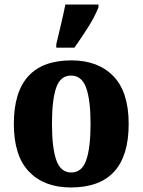

<svg xmlns="http://www.w3.org/2000/svg" viewBox="-20 -816 628 846"><path d="M292 10Q547 10 547 -270Q547 -411 479.5 -480.5Q412 -550 295 -550Q41 -550 41 -270Q41 -129 108 -59.5Q175 10 292 10ZM294 -56Q247 -56 228 -110.5Q209 -165 209 -270Q209 -376 227.5 -429.5Q246 -483 293 -483Q340 -483 359.5 -429.5Q379 -376 379 -270Q379 -165 360 -110.5Q341 -56 294 -56ZM228 -606H308Q337 -647 367 -694Q397 -741 414 -784V-796H268Q260 -756 248.5 -707.5Q237 -659 228 -621Z"/></svg>

Font: Noto Serif SemiCondensed Extra
Style: Regular
Weight: 800
Width: 4
Designer: Monotype Design Team
Foundry: Monotype Imaging Inc.
Version: Version 1.002